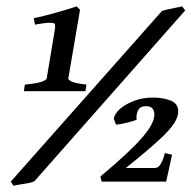

<svg xmlns="http://www.w3.org/2000/svg" viewBox="-20 -575 606 608"><path d="M566.4 -542 88.9 -1Q78.6 3.9 56.6 7.1Q34.7 10.3 22.5 13.2L14.2 0L492.7 -540Q498.5 -542.5 511.7 -545.4Q524.9 -548.3 538.1 -550.8Q551.3 -553.2 557.1 -554.7ZM250.5 -286.1H55.7L58.6 -307.1Q97.7 -311 112.5 -316.4Q127.4 -321.8 127.9 -326.7L153.3 -479Q156.2 -495.6 152.8 -500Q150.4 -502.9 137.2 -502.9Q124 -502.9 90.8 -497.1L86.9 -517.6Q101.1 -520 128.4 -527.1Q155.8 -534.2 182.9 -542.2Q210 -550.3 223.1 -554.7L233.4 -543.9L196.3 -326.7Q195.8 -322.3 207.3 -316.7Q218.8 -311 253.9 -307.1ZM524.9 -85 506.3 0H301.8L297.9 -16.1Q388.7 -91.8 429.2 -138.2Q469.7 -184.6 468.8 -212.9Q468.3 -238.8 442.4 -238.8Q423.3 -238.8 417 -225.1Q410.6 -211.4 412.6 -195.8Q407.2 -193.4 394.3 -189.7Q381.3 -186 367.9 -183.3Q354.5 -180.7 347.2 -180.2L340.3 -199.7Q342.8 -214.8 359.9 -230Q377 -245.1 404.5 -255.6Q432.1 -266.1 464.8 -266.1Q493.7 -266.1 518.6 -257.3Q543.5 -248.5 544.4 -223.6Q544.9 -206.5 532.2 -185.8Q519.5 -165 483.6 -131.8Q447.8 -98.6 378.4 -43H469.7Q481.4 -43 488.5 -54.9Q495.6 -66.9 498.8 -78.6Q502 -90.3 502 -90.3Z"/></svg>

Font: Dai Banna SIL
Style: Bold Italic
Weight: 700
Italic angle: -11°
Designer: Victor Gaultney
Foundry: SIL International
Version: Version 4.000